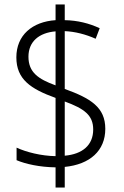

<svg xmlns="http://www.w3.org/2000/svg" viewBox="-20 -779 553 857"><path d="M228 -32V58H269V-34C381 -45 450 -106 450 -204C450 -300 385 -340 269 -382V-640C315 -638 362 -626 407 -606L425 -653C378 -675 326 -688 269 -689V-759H228V-689C124 -682 53 -622 53 -523C53 -425 117 -382 228 -342V-82C164 -83 97 -100 54 -120V-64C94 -47 157 -33 228 -32ZM228 -639V-398C151 -426 107 -456 107 -526C107 -594 155 -633 228 -639ZM269 -84V-326C356 -294 396 -265 396 -201C396 -131 348 -91 269 -84Z"/></svg>

Font: Noto Sans Armenian SemiCondensed Light
Style: Regular
Weight: 300
Width: 4
Designer: Monotype Design Team
Foundry: Monotype Imaging Inc.
Version: Version 2.008